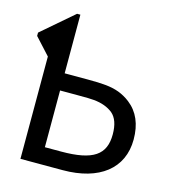

<svg xmlns="http://www.w3.org/2000/svg" viewBox="-109 -815 800 902"><g transform="rotate(15 291.5 -363.5)"><path d="M564 -225.1C564 -299.3 540 -355 491.7 -392.6C473.6 -406.7 454.6 -417 435.5 -424.3C416 -431.6 394.5 -436 371.6 -438.5C348.6 -440.9 318.8 -441.9 282.2 -441.9H170.4V-727.1H154.3L0 -594.2V-578.1L73.7 -497.6V0H279.3C456.5 0 564 -83.5 564 -225.1ZM462.9 -223.1C462.9 -124 405.3 -82.5 249.5 -82.5H170.4V-358.4H252C296.4 -358.4 324.2 -357.9 335 -356.4C373.5 -353 404.8 -341.3 428.2 -322.3C451.2 -302.7 462.9 -269.5 462.9 -223.1Z"/></g></svg>

Font: SG Kara
Style: Regular
Weight: 400
Designer: Damoon Khanjanzadeh
Version: Version 1.000